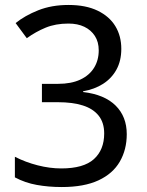

<svg xmlns="http://www.w3.org/2000/svg" viewBox="-20 -744 591 774"><path d="M229 10Q176 10 128.5 1.5Q81 -7 40 -29V-112Q83 -90 132 -77.5Q181 -65 227 -65Q317 -65 358.5 -102.5Q400 -140 400 -206Q400 -250 377.5 -278Q355 -306 313.5 -319Q272 -332 214 -332H149V-406H214Q267 -406 303.5 -423Q340 -440 359 -470.5Q378 -501 378 -541Q378 -575 362.5 -599Q347 -623 320 -636Q293 -649 256 -649Q204 -649 164 -632.5Q124 -616 88 -590L43 -651Q80 -681 134 -702.5Q188 -724 256 -724Q326 -724 373.5 -701Q421 -678 445 -638.5Q469 -599 469 -547Q469 -499 449.5 -463.5Q430 -428 395.5 -406Q361 -384 315 -376V-373Q401 -363 446 -318.5Q491 -274 491 -203Q491 -141 463 -92.5Q435 -44 377 -17Q319 10 229 10Z"/></svg>

Font: lbangla85
Style: Book
Weight: 400
Designer: Jelle Bosma - Monotype Design Team
Foundry: Monotype Imaging Inc.
Version: Version 2.003